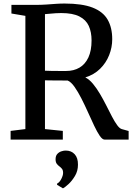

<svg xmlns="http://www.w3.org/2000/svg" viewBox="-20 -770 736 1059"><path d="M38.5 0V-48L120 -58V-682.5L43 -695.5V-743H173Q207 -743 235.5 -745Q264 -747 288.5 -748.8Q313 -750.5 336 -750.5Q433.5 -750.5 491 -728Q548.5 -705.5 573.8 -661.5Q599 -617.5 599 -554Q599 -508.5 582 -465.8Q565 -423 532 -390.5Q499 -358 450.5 -343Q472.5 -332 492.5 -308Q512.5 -284 531 -252.8Q549.5 -221.5 566 -188.8Q582.5 -156 597.5 -127.2Q612.5 -98.5 626 -80Q639.5 -61.5 651.5 -58L689.5 -47.5V0H557Q544.5 0 530 -21.2Q515.5 -42.5 499.2 -77Q483 -111.5 465.2 -151Q447.5 -190.5 428.8 -227.2Q410 -264 391 -291Q372 -318 353 -326Q342.5 -326 324.5 -326Q306.5 -326 287 -326.2Q267.5 -326.5 251.5 -326.5Q235.5 -326.5 228 -327V-58L326.5 -48V0ZM344.5 -378.5Q387 -378.5 418.5 -397Q450 -415.5 467.5 -453Q485 -490.5 485 -547Q485 -593 469.8 -626.8Q454.5 -660.5 418 -679.2Q381.5 -698 317.5 -698Q302.5 -698 287.2 -697Q272 -696 257 -694.5Q242 -693 228 -692V-380Q242.5 -379 266 -378.8Q289.5 -378.5 311.8 -378.5Q334 -378.5 344.5 -378.5ZM410 138.5Q410 173 393.5 200.5Q377 228 357.5 245.8Q338 263.5 328 268.5H326.5L295 249.5L294.5 243Q308.5 236 318.2 216.8Q328 197.5 328 183.5Q328 168.5 321.5 160.8Q315 153 307.5 147.5Q299.5 142 293 133.2Q286.5 124.5 286.5 108.5Q286.5 89.5 296.2 79Q306 68.5 319 64.5Q332 60.5 340.5 60.5H343Q373.5 60.5 392 80.8Q410.5 101 410 138.5Z"/></svg>

Font: Merriweather 24pt
Style: Regular
Weight: 400
Designer: Eben Sorkin
Foundry: Eben Sorkin
Version: Version 2.100